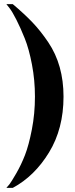

<svg xmlns="http://www.w3.org/2000/svg" viewBox="-20 -827 367 934"><path d="M11 87Q17 81 26 69.5Q35 58 59 16.5Q83 -25 101.5 -72.5Q120 -120 135 -197Q150 -274 150 -357Q150 -437 135.5 -513Q121 -589 100.5 -640Q80 -691 60 -730.5Q40 -770 26 -788L11 -807H42Q99 -759 138.5 -717.5Q178 -676 215 -621Q252 -566 270.5 -500Q289 -434 289 -357Q289 -201 218.5 -85.5Q148 30 42 87Z"/></svg>

Font: Uncial Antiqua
Style: Regular
Weight: 400
Designer: Astigmatic (AOETI)
Foundry: Astigmatic (AOETI)
Version: Version 1.000